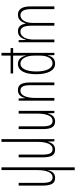

<svg xmlns="http://www.w3.org/2000/svg" viewBox="765 -1565 1033 2603"><g transform="rotate(90 1281.5 -263.5)"><path d="M180 10C246 10 277 -34 297 -93H301C309 -39 335 10 403 10C477 10 503 -50 519 -97H522L524 0H553V-484H516V-199C516 -111 483 -24 409 -24C363 -24 328 -58 328 -178V-484H291V-194C291 -91 249 -24 186 -24C140 -24 104 -62 104 -162V-484H67V-156C67 -41 110 10 180 10Z M697 233H734V109H976V75H734V-16C734 -31 733 -65 731 -96H734C752 -28 787 10 848 10C937 10 986 -82 986 -239C986 -392 937 -494 844 -494C781 -494 746 -458 733 -398H730L727 -484H697V75H632V109H697ZM843 -24C778 -24 734 -99 734 -211V-290C734 -393 774 -459 838 -459C911 -459 949 -370 949 -239C949 -95 904 -24 843 -24Z M1345 -484H1308V-231C1308 -101 1273 -24 1211 -24C1160 -24 1135 -55 1135 -159V-484H1098V-157C1098 -27 1137 10 1203 10C1256 10 1292 -21 1307 -84H1311L1315 0H1345Z M1483 0H1520V-253C1520 -383 1555 -460 1617 -460C1668 -460 1693 -428 1693 -325V0H1730V-327C1730 -457 1691 -494 1625 -494C1572 -494 1536 -463 1521 -400H1517L1513 -484H1483Z M1866 233H1903V-253C1903 -383 1938 -460 2000 -460C2051 -460 2076 -428 2076 -325V0H2113V-327C2113 -457 2074 -494 2008 -494C1955 -494 1919 -463 1904 -400H1900L1896 -484H1866Z M2287 -760H2249V233H2286V-253C2286 -383 2321 -460 2383 -460C2434 -460 2459 -428 2459 -324V0H2496V-327C2496 -457 2457 -494 2392 -494C2338 -494 2303 -463 2289 -401H2285C2286 -430 2287 -458 2287 -487Z"/></g></svg>

Font: Noto Sans Armenian ExtraCondensed ExtraLight
Style: Regular
Weight: 200
Width: 2
Designer: Monotype Design Team
Foundry: Monotype Imaging Inc.
Version: Version 2.008